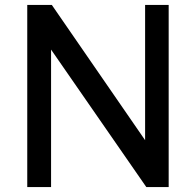

<svg xmlns="http://www.w3.org/2000/svg" viewBox="-20 -762 797 782"><path d="M571 -742V-191L191 -742H91V0H188V-560L576 0H667V-742Z"/></svg>

Font: Bisquit Text
Style: Regular
Weight: 400
Version: Version 1.004;Glyphs 3.2.3 (3260)